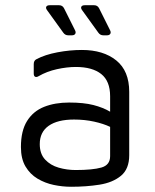

<svg xmlns="http://www.w3.org/2000/svg" viewBox="-20 -699 594 734"><path d="M252 15Q219 15 185.5 8Q152 1 123.5 -16Q95 -33 77.5 -62.5Q60 -92 60 -137Q60 -199 83.5 -236.5Q107 -274 148.5 -290.5Q190 -307 244 -307Q300 -307 337 -297.5Q374 -288 401 -272V-331Q401 -389 367 -416Q333 -443 270 -443Q236 -443 197.5 -434.5Q159 -426 128 -408Q120 -403 114.5 -405.5Q109 -408 109 -418V-454Q109 -468 120 -473Q152 -490 199.5 -499Q247 -508 293 -508Q375 -508 424.5 -468Q474 -428 474 -348V-106Q474 -53 442.5 -27Q411 -1 360.5 7Q310 15 252 15ZM132 -148Q132 -111 152.5 -89Q173 -67 204.5 -58Q236 -49 269 -49Q334 -49 367.5 -58.5Q401 -68 401 -102V-214Q376 -226 340 -234Q304 -242 263 -242Q200 -242 166 -218Q132 -194 132 -148ZM241 -564Q229 -564 222 -574L160 -660Q154 -668 157 -673.5Q160 -679 170 -679H206Q219 -679 225 -667L267 -583Q271 -575 267.5 -569.5Q264 -564 255 -564ZM375 -564Q363 -564 356 -574L294 -660Q288 -668 291 -673.5Q294 -679 304 -679H340Q353 -679 359 -667L401 -583Q405 -575 401.5 -569.5Q398 -564 389 -564Z"/></svg>

Font: Pitagon Sans
Style: Regular
Weight: 400
Designer: Travis Tran
Foundry: Pitagon
Version: Version 1.001; ttfautohint (v1.8.4.7-5d5b);gftools[0.9.26]